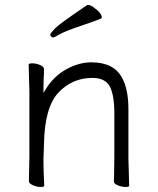

<svg xmlns="http://www.w3.org/2000/svg" viewBox="-20 -733 628 764"><path d="M491 -102 494 6Q494 11 479.5 11Q465 11 449 4.5Q433 -2 433 -11V-12Q434 -20 434 -39L435 -110V-288Q435 -348 419 -385Q401 -423 348 -423Q267 -423 212 -364Q157 -305 155 -157Q154 -124 153 -100V-84Q153 -54 156 6Q156 11 141.5 11Q127 11 111 4Q95 -3 95 -12L97 -112V-367L94 -476Q94 -481 108.5 -481Q123 -481 139 -474.5Q155 -468 155 -458V-444Q153 -416 153 -381V-363L162 -378Q194 -430 244 -457.5Q294 -485 344 -485Q433 -485 466 -423Q491 -377 491 -298ZM180 -596Q181 -601 199 -620Q216 -638 327 -713Q329 -713 334 -713Q339 -713 351 -705Q385 -681 385 -664Q385 -660 381 -659Q372 -654 284 -624Q235 -607 215.5 -595.5Q196 -584 191.5 -584Q187 -584 183.5 -587.5Q180 -591 180 -596Z"/></svg>

Font: Moon Stars Kai T Light
Style: Regular
Weight: 300
Designer: GuiWonder
Version: Version 1.101